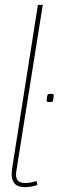

<svg xmlns="http://www.w3.org/2000/svg" viewBox="-20 -760 241 790"><path d="M136 -740H156L53 -93Q51 -76 48.5 -63.5Q46 -51 46 -40Q46 -26 54 -16.5Q62 -7 86 -7Q104 -7 130 -15L134 1Q108 10 83 10Q53 10 40.5 -4.5Q28 -19 28 -43Q28 -50 29 -58.5Q30 -67 31 -74ZM173 -356Q174 -369 177 -371.5Q180 -374 190 -374Q199 -374 200.5 -371Q202 -368 200 -358Q199 -345 196.5 -342.5Q194 -340 184 -340Q175 -340 173 -343Q171 -346 173 -356Z"/></svg>

Font: Georama SemiCondensed Thin
Style: Italic
Weight: 100
Width: 4
Italic angle: -9°
Designer: Jean-Baptiste Levee
Foundry: Production Type
Version: Version 1.000